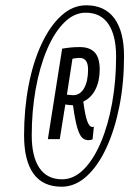

<svg xmlns="http://www.w3.org/2000/svg" viewBox="-20 -914 489 726"><path d="M213 -208Q142 -208 106.5 -257.5Q71 -307 71 -402Q71 -501 88 -590Q105 -679 137 -747.5Q169 -816 212 -855Q255 -894 306 -894Q376 -894 412.5 -844.5Q449 -795 449 -701Q449 -601 431.5 -512.5Q414 -424 382.5 -355.5Q351 -287 307.5 -247.5Q264 -208 213 -208ZM215 -236Q259 -236 296.5 -273.5Q334 -311 361.5 -376Q389 -441 404 -524.5Q419 -608 419 -700Q419 -780 390 -823Q361 -866 304 -866Q260 -866 222.5 -828.5Q185 -791 157.5 -726Q130 -661 115 -577.5Q100 -494 100 -402Q100 -322 129 -279Q158 -236 215 -236ZM161 -388 215 -730Q232 -733 248 -734.5Q264 -736 282 -736Q319 -736 338 -716Q357 -696 357 -651Q357 -608 341 -576Q325 -544 295 -530Q302 -477 310 -455.5Q318 -434 329 -434Q333 -434 335 -435L330 -387Q323 -384 314 -384Q301 -384 291 -393Q281 -402 272.5 -430Q264 -458 256 -516Q248 -516 241 -517Q234 -518 227 -519L206 -388ZM256 -554Q283 -554 298 -580.5Q313 -607 313 -651Q313 -695 281 -695Q273 -695 267.5 -694Q262 -693 254 -692L233 -556Q238 -556 243.5 -555Q249 -554 256 -554Z"/></svg>

Font: Georama Condensed
Style: Italic
Weight: 400
Width: 3
Italic angle: -9°
Designer: Jean-Baptiste Levee
Foundry: Production Type
Version: Version 1.000